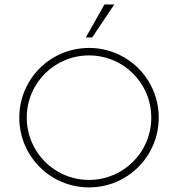

<svg xmlns="http://www.w3.org/2000/svg" viewBox="-20 -813 780 841"><path d="M356 -648.9H383.8L480.5 -793.5H437.5ZM370.1 7.8C539.1 7.8 675.3 -128.4 675.3 -297.9C675.3 -466.8 539.1 -603 370.1 -603C200.7 -603 64.5 -466.8 64.5 -297.9C64.5 -128.4 200.7 7.8 370.1 7.8ZM370.1 -24.9C218.8 -24.9 97.2 -146.5 97.2 -297.9C97.2 -448.7 218.8 -570.3 370.1 -570.3C521 -570.3 642.6 -448.7 642.6 -297.9C642.6 -146.5 521 -24.9 370.1 -24.9Z"/></svg>

Font: Now ExtraLight
Style: Regular
Weight: 200
Designer: Alfredo Marco Pradil
Foundry: Alfredo Marco Pradil
Version: Version 1.200;hotconv 1.0.109;makeotfexe 2.5.65596